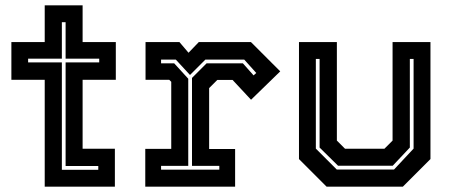

<svg xmlns="http://www.w3.org/2000/svg" viewBox="-20 -697 1682 717"><path d="M147 0V-399H22.5V-540H147V-677H288.5V-540H412.5V-399H288.5V-141.5H409V0ZM211 -63H347V-77H225V-464H350.5V-478H225V-614H211V-478H85V-464H211Z M522.5 0V-141H619.5V-391.5L612 -399H523.5V-540H650L684 -500L722.5 -540H917L1026.5 -430.5L917.5 -324.5L848.5 -398.5H791.5L761 -368V-140.5H858V0ZM581.5 -63.5H799V-77.5H697V-406L751.5 -460.5H887L927 -415.5L937 -424.5L892 -474.5H747L689.5 -417L636.5 -474.5H581.5V-460.5H630.5L683 -403V-77.5H581.5Z M1199.5 0 1096.5 -103V-540H1238V-172L1268.5 -141.5H1415.5L1446 -172V-540H1587.5V-103L1484.5 0ZM1237.5 -64H1451.5L1524.5 -142V-477H1510.5V-146L1446.5 -78H1242.5L1173.5 -146V-477H1159.5V-142Z"/></svg>

Font: Tourney
Style: Bold
Weight: 700
Designer: Tyler Finck
Foundry: Etcetera Type Co
Version: Version 1.015